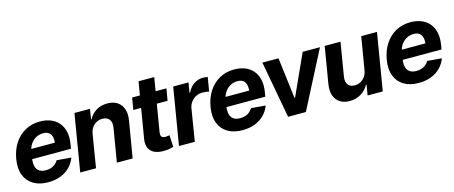

<svg xmlns="http://www.w3.org/2000/svg" viewBox="-43 -1221 4201 1777"><g transform="rotate(-15 2057.0 -332.5)"><path d="M254.9 10.7Q170.4 10.7 113.3 -23.9Q56.2 -58.6 32 -122.1Q7.8 -185.5 22.5 -272.5Q36.1 -356 76.9 -419.2Q117.7 -482.4 180.4 -517.6Q243.2 -552.7 322.8 -552.7Q377.9 -552.7 423.1 -535.4Q468.3 -518.1 499.3 -483.2Q530.3 -448.2 542.7 -396.2Q555.2 -344.2 543.5 -274.4L536.6 -234.4H76.2L91.3 -327.6H479L404.3 -304.2Q411.6 -346.2 406 -376.5Q400.4 -406.7 380.4 -423.3Q360.4 -439.9 323.7 -439.9Q286.1 -439.9 255.1 -422.6Q224.1 -405.3 203.6 -375.5Q183.1 -345.7 176.8 -307.6L166 -241.7Q159.2 -197.8 167 -166.5Q174.8 -135.3 198.5 -118.7Q222.2 -102.1 262.7 -102.1Q289.6 -102.1 312.3 -109.6Q335 -117.2 352.3 -131.6Q369.6 -146 380.9 -166L519 -154.8Q500.5 -104.5 463.9 -67.4Q427.2 -30.3 374.8 -9.8Q322.3 10.7 254.9 10.7Z M765.6 -315.4 713.9 0H562.5L653.3 -545.9H802.2L786.6 -448.7H791.5Q816.9 -497.1 862.5 -524.9Q908.2 -552.7 969.2 -552.7Q1025.9 -552.7 1064 -527.8Q1102.1 -502.9 1117.9 -457Q1133.8 -411.1 1123 -347.2L1064.9 0H913.6L967.3 -320.3Q975.6 -370.1 954.8 -398.4Q934.1 -426.8 888.2 -427.2Q857.4 -427.2 831.8 -413.8Q806.2 -400.4 788.8 -375.5Q771.5 -350.6 765.6 -315.4Z M1534.7 -545.9 1515.1 -431.6H1187L1206.1 -545.9ZM1302.2 -675.8H1452.6L1368.2 -168Q1365.2 -147 1369.6 -135.3Q1374 -123.5 1385 -119.1Q1396 -114.7 1410.6 -114.7Q1421.9 -114.3 1432.9 -116.5Q1443.8 -118.7 1449.7 -119.6L1455.6 -6.3Q1442.4 -2.9 1420.9 2Q1399.4 6.8 1370.1 7.3Q1314.9 9.3 1276.6 -7.3Q1238.3 -23.9 1221.7 -59.3Q1205.1 -94.7 1214.4 -147.9Z M1508.8 0 1599.6 -545.9H1746.1L1730.5 -450.2H1736.3Q1759.3 -501 1799.1 -527.1Q1838.9 -553.2 1884.3 -553.2Q1896 -553.2 1908.4 -552Q1920.9 -550.8 1931.2 -548.8L1908.7 -414.1Q1898.4 -417.5 1880.1 -419.7Q1861.8 -421.9 1845.2 -421.9Q1812.5 -421.9 1783.9 -407.5Q1755.4 -393.1 1736.1 -367.4Q1716.8 -341.8 1710.9 -308.6L1660.2 0Z M2116.7 10.7Q2032.2 10.7 1975.1 -23.9Q1918 -58.6 1893.8 -122.1Q1869.6 -185.5 1884.3 -272.5Q1897.9 -356 1938.7 -419.2Q1979.5 -482.4 2042.2 -517.6Q2105 -552.7 2184.6 -552.7Q2239.7 -552.7 2284.9 -535.4Q2330.1 -518.1 2361.1 -483.2Q2392.1 -448.2 2404.5 -396.2Q2417 -344.2 2405.3 -274.4L2398.4 -234.4H1938L1953.1 -327.6H2340.8L2266.1 -304.2Q2273.4 -346.2 2267.8 -376.5Q2262.2 -406.7 2242.2 -423.3Q2222.2 -439.9 2185.5 -439.9Q2147.9 -439.9 2116.9 -422.6Q2085.9 -405.3 2065.4 -375.5Q2044.9 -345.7 2038.6 -307.6L2027.8 -241.7Q2021 -197.8 2028.8 -166.5Q2036.6 -135.3 2060.3 -118.7Q2084 -102.1 2124.5 -102.1Q2151.4 -102.1 2174.1 -109.6Q2196.8 -117.2 2214.1 -131.6Q2231.4 -146 2242.7 -166L2380.9 -154.8Q2362.3 -104.5 2325.7 -67.4Q2289.1 -30.3 2236.6 -9.8Q2184.1 10.7 2116.7 10.7Z M3005.9 -545.9 2724.6 0H2554.2L2454.1 -545.9H2608.4L2656.7 -154.8H2662.6L2840.3 -545.9Z M3348.6 -231.9 3401.4 -545.9H3552.2L3461.4 0H3316.4L3332.5 -99.1H3326.7Q3301.8 -51.8 3253.4 -22.2Q3205.1 7.3 3144 6.8Q3088.9 6.8 3051.3 -17.8Q3013.7 -42.5 2998 -88.4Q2982.4 -134.3 2993.2 -198.2L3051.3 -545.9H3202.6L3149.4 -224.6Q3141.6 -176.8 3162.6 -148.7Q3183.6 -120.6 3226.6 -121.1Q3253.4 -121.1 3279.3 -133.5Q3305.2 -146 3324 -170.9Q3342.8 -195.8 3348.6 -231.9Z M3805.2 10.7Q3720.7 10.7 3663.6 -23.9Q3606.4 -58.6 3582.3 -122.1Q3558.1 -185.5 3572.8 -272.5Q3586.4 -356 3627.2 -419.2Q3668 -482.4 3730.7 -517.6Q3793.5 -552.7 3873 -552.7Q3928.2 -552.7 3973.4 -535.4Q4018.6 -518.1 4049.6 -483.2Q4080.6 -448.2 4093 -396.2Q4105.5 -344.2 4093.8 -274.4L4086.9 -234.4H3626.5L3641.6 -327.6H4029.3L3954.6 -304.2Q3961.9 -346.2 3956.3 -376.5Q3950.7 -406.7 3930.7 -423.3Q3910.6 -439.9 3874 -439.9Q3836.4 -439.9 3805.4 -422.6Q3774.4 -405.3 3753.9 -375.5Q3733.4 -345.7 3727.1 -307.6L3716.3 -241.7Q3709.5 -197.8 3717.3 -166.5Q3725.1 -135.3 3748.8 -118.7Q3772.5 -102.1 3813 -102.1Q3839.8 -102.1 3862.5 -109.6Q3885.3 -117.2 3902.6 -131.6Q3919.9 -146 3931.2 -166L4069.3 -154.8Q4050.8 -104.5 4014.2 -67.4Q3977.5 -30.3 3925 -9.8Q3872.6 10.7 3805.2 10.7Z"/></g></svg>

Font: Inter Tight
Style: Bold Italic
Weight: 700
Italic angle: -9.39999°
Designer: Rasmus Andersson
Foundry: rsms
Version: Version 3.004